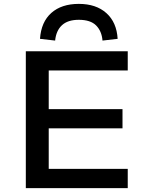

<svg xmlns="http://www.w3.org/2000/svg" viewBox="-20 -969 762 989"><path d="M113 0V-705H638V-606H231V-407H611V-308H231V-99H638V0ZM264 -760 186 -769Q192 -856 244.5 -902.5Q297 -949 386 -949Q475 -949 528 -901.5Q581 -854 586 -769L508 -760Q504 -809 475 -838Q446 -867 386 -867Q329 -867 299 -839Q269 -811 264 -760Z"/></svg>

Font: Nunito Sans 7pt SemiExpanded SemiBold
Style: Regular
Weight: 600
Width: 6
Designer: Vernon Adams
Foundry: Vernon Adams
Version: Version 3.101;gftools[0.9.27]